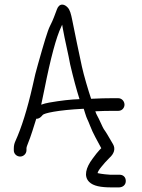

<svg xmlns="http://www.w3.org/2000/svg" viewBox="-20 -680 616 834"><path d="M95 -27.5V-37.5C95 -38.7 97.4 -48.4 103.5 -62.5C112.9 -84.4 128 -133.7 137.5 -164.1C152 -163.3 161.8 -176.4 164.6 -179.7L165.1 -180.2L165.5 -180.7C170.9 -187.9 228 -201.9 343.7 -207.6C345.4 -202.2 347.6 -195.3 349.5 -188.9C357.9 -160.9 360.5 -162.6 371.4 -133.5C383.7 -100.5 403.6 -67.5 419.9 -36.3C418.2 -34.6 415.2 -31.4 412.1 -28.3C404.5 -20.5 394.8 -8 382 9.4C352.9 48.3 342.8 86 367.6 110.4C385.5 128 417.6 134 464.4 134H496.4C512.5 134 526.4 123.9 526.4 106.5C526.4 99.3 524.5 91.5 518.4 85.9C512.8 80.6 505.6 79 498.9 79H458.9C453.2 79 420 76 403.9 72C403.9 72 404.2 70.9 404.5 69.7C405.7 65.2 410.8 56.1 420.5 44.5L436.9 25.1C440 21.4 446.7 14.4 455.6 5.5C474.9 -11.6 483 -33.3 470.8 -53.9L460.8 -70.9C451.8 -86.3 441.8 -104.3 430.7 -119.5C426.7 -124.8 409.3 -166.1 402.5 -177C399.2 -182.5 396.8 -188.6 394.1 -196.6C418.7 -197.8 445.7 -198.5 469.9 -198.5H493.9C511.6 -198.5 521.1 -213.2 520.8 -226C520.4 -238.9 510.6 -253.5 492.9 -253.5H469.9C442.2 -253.5 410.3 -252.7 375.8 -250.9C364.1 -285.3 344 -353 335.7 -391.1C320 -464.3 308.7 -518 293.8 -592.7C288.5 -619.4 283.7 -637.4 274 -647.4C267.2 -654.7 259.2 -660 250.1 -660C239.3 -660 231.7 -651 227.9 -641C215.7 -609.9 213.4 -599 197 -566.7C186.8 -546.7 170.8 -492.5 144.7 -400C137.4 -375.6 129.5 -343.9 121.3 -305.2C98.5 -205.2 73.5 -125.3 46.6 -66.4C42.2 -56.9 40 -46.7 40 -36.1V-26.5C40 -12 52.5 0 67.5 0C82.5 0 95 -12.5 95 -27.5ZM173.2 -293.2C199.9 -428.3 224.5 -518.8 245.5 -562.7C247.2 -566.3 248.7 -569.7 250 -572.8C250.7 -568.9 252 -561.6 253 -555.4C261.1 -508.7 277.7 -441.1 284.7 -400.6L284.8 -400.2L284.9 -399.8C298.7 -340.9 312.1 -290.9 325.4 -249.3C288.1 -248.2 243.7 -243.2 193.6 -234.4C180.3 -232 169.4 -229.2 159 -225.3C162.7 -241.4 167.7 -265.2 173.2 -293.2Z"/></svg>

Font: MewTooHand
Style: BdCond
Weight: 400
Designer: Mew Too, Robert Jablonski
Version: Version 0.77